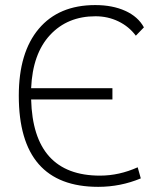

<svg xmlns="http://www.w3.org/2000/svg" viewBox="-20 -723 626 753"><path d="M365.2 9.8Q53.7 9.8 53.7 -347.7Q53.7 -517.1 132.1 -610.1Q210.4 -703.1 353.5 -703.1Q421.4 -703.1 471.4 -680.4Q521.5 -657.7 544.4 -615.7L512.7 -583Q485.8 -619.1 444.3 -639.2Q402.8 -659.2 354.5 -659.2Q244.6 -659.2 176.3 -585.7Q107.9 -512.2 102.1 -377H420.9V-333H102.1Q109.9 -34.2 372.1 -34.2Q447.3 -34.2 520 -66.9L532.2 -23.4Q452.6 9.8 365.2 9.8Z"/></svg>

Font: Cascadia Code ExtraLight
Style: Regular
Weight: 200
Monospace: yes
Designer: Aaron Bell
Foundry: Saja Typeworks
Version: Version 2407.024; ttfautohint (v1.8.4)